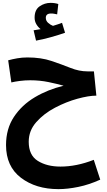

<svg xmlns="http://www.w3.org/2000/svg" viewBox="-20 -923 748 1337"><path d="M678 328 633 190Q513 237 401 237Q307 237 243.5 197.5Q180 158 180 64Q180 -13 232.5 -72.5Q285 -132 363 -173Q441 -214 519.5 -235.5Q598 -257 651 -257L634 -426H589Q531 -426 471 -450Q411 -474 338.5 -498.5Q266 -523 171 -523Q134 -523 100 -517Q66 -511 37 -503L59 -349Q84 -355 119 -359.5Q154 -364 191 -364Q257 -364 317.5 -351.5Q378 -339 423 -326Q314 -300 223 -246Q132 -192 77 -109Q22 -26 22 87Q22 236 126 315Q230 394 387 394Q450 394 525.5 378.5Q601 363 678 328ZM433 -695 412 -764Q383 -753 349 -743Q332 -749 315.5 -763.5Q299 -778 299 -799Q299 -829 336 -829Q348 -829 358 -827Q368 -825 378 -823L386 -895Q362 -903 332 -903Q291 -903 256 -879Q221 -855 221 -800Q221 -775 233 -754.5Q245 -734 263 -720Q244 -717 214 -712L231 -640Q284 -650 339 -665.5Q394 -681 433 -695Z"/></svg>

Font: Noto Sans Arabic Extra
Style: Regular
Weight: 800
Designer: Nadine Chahine - Monotype Design Team
Foundry: Monotype Imaging Inc.
Version: Version 1.902